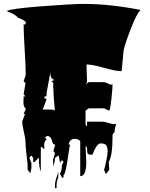

<svg xmlns="http://www.w3.org/2000/svg" viewBox="-20 -756 774 992"><path d="M290.5 138.7Q299.8 127.4 299.8 96.7L308.1 81.1L299.8 70.8L290.5 85.4L283.2 46.9L264.2 59.6Q264.2 77.1 255.9 104L253.9 70.8L264.2 35.6L255.9 24.9L264.6 -6.3L264.2 -9.3Q253.4 -9.3 250 -24.4Q243.7 -53.7 223.1 -53.7L210 -43.5Q210 -41.5 212.6 -41.5Q215.3 -41.5 217.3 -43.5L220.2 -31.7H216.3Q208 -19.5 208 -6.8Q208 5.9 210 13.7Q204.1 13.7 201.2 8.5Q198.2 3.4 190.9 3.4V130.4Q180.7 107.9 180.7 57.6L158.7 81.1H151.4V59.6L141.6 47.4L131.8 59.6L143.6 90.8L141.6 91.8L142.6 102.1Q142.6 120.6 136.2 139.6L121.1 117.7Q123 117.7 123 105.2Q123 92.8 117.4 46.6Q111.8 0.5 111.8 -19.3Q111.8 -39.1 103.3 -75Q94.7 -110.8 94.7 -128.4Q94.7 -130.4 109.4 -167H102.1L113.8 -193.4Q101.1 -205.1 101.1 -224.6L102.1 -257.8H111.8L102.1 -269L111.8 -325.7L102.1 -336.9Q112.8 -365.7 112.8 -371.1Q112.8 -414.1 107.4 -500.5Q102.1 -586.9 102.1 -630.4Q105 -628.9 106.7 -628.9Q108.4 -628.9 111.1 -632.1Q113.8 -635.3 113.8 -638.7Q113.8 -645 96.4 -654.3Q79.1 -663.6 68.8 -665H73.2Q56.6 -683.6 14.6 -698.7Q31.7 -710.9 192.6 -723.4Q353.5 -735.8 413.1 -735.8Q547.9 -735.8 706.5 -704.6Q686.5 -687 655.3 -606Q624 -524.9 617.2 -488.3L618.2 -489.3L608.4 -388.2Q579.1 -388.2 517.8 -405.5Q456.5 -422.9 426.8 -422.9L429.7 -331.5L421.9 -320.3L438.5 -331.5H517.6Q523.9 -331.5 535.9 -325.2Q547.9 -318.8 553.2 -318.8Q558.6 -318.8 561.5 -320.3Q561.5 -297.9 555.7 -244.9Q549.8 -191.9 544.4 -184.1L517.6 -196.3H438.5L421.9 -184.1V-116.2Q424.8 -104.5 426.5 -104.5Q428.2 -104.5 429.7 -106V-127.4H509.8Q519.5 -127.4 539.3 -121.1Q559.1 -114.7 567.4 -114.7Q575.7 -114.7 580.1 -116.2Q571.8 -89.4 571.8 -71.3H568.4L561.5 -59.6Q561.5 -57.1 561.5 -51.8Q561.5 47.9 542 80.6L544.4 121.1L526.9 143.6L517.6 121.1Q520 116.7 528.1 79.6Q536.1 42.5 536.1 25.1Q536.1 7.8 530 -3.7Q523.9 -15.1 500 -15.1Q479.5 -15.1 457.5 43.5Q437 43.5 433.3 38.1Q429.7 32.7 429.7 7.8L421.9 -2.9L425.8 80.6Q425.8 154.3 394.5 154.3V-26.9Q384.3 -38.6 367.2 -38.6Q340.3 -38.6 334.5 -9.3H342.8Q338.4 2 333 43Q318.4 148.4 308.1 148.4Q308.6 148.9 308.6 155.8Q308.6 162.6 303.2 162.6Q301.8 162.6 300.8 161.6L290.5 143.6ZM255.9 -348.6 252 -347.7Q247.6 -347.7 243.2 -359.9Q238.8 -372.1 238.8 -383.8Q238.3 -363.3 229.2 -322Q220.2 -280.8 220.2 -257.8L210 -258.3V-246.6H220.2Q220.2 -239.7 210.7 -216.3Q201.2 -192.9 200.2 -189.9H237.8Q260.3 -189.9 263.7 -184.1Q255.9 -262.2 255.9 -291.5H257.8Q254.9 -293 254.9 -307.9Q254.9 -322.8 255.9 -325.7L245.6 -336.9L255.9 -339.8ZM281.2 160.6Q270 183.1 272.5 216.3H264.2V194.8Q264.2 184.1 272 161.1Q279.8 138.2 281.2 129.4ZM255.9 -6.8V-9.3H256.8Q255.9 -9.3 255.9 -6.8Z"/></svg>

Font: Butcherman Caps
Style: Regular
Weight: 400
Version: Version 001.003